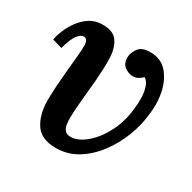

<svg xmlns="http://www.w3.org/2000/svg" viewBox="-124 -635 770 769"><g transform="rotate(30 261.5 -250.0)"><path d="M362 -511Q411 -511 440 -478Q469 -445 479.5 -393.5Q490 -342 481 -286Q476 -239 456 -187Q436 -135 402.5 -90Q369 -45 324 -17Q279 11 224 11Q158 11 130 -29.5Q102 -70 101 -136Q101 -167 103.5 -204.5Q106 -242 109.5 -279.5Q113 -317 116 -348.5Q119 -380 119 -400Q119 -432 99 -432Q86 -432 71.5 -413.5Q57 -395 44 -347L-1 -360Q2 -380 12.5 -405.5Q23 -431 40.5 -455Q58 -479 83 -495Q108 -511 141 -511Q192 -512 212 -480.5Q232 -449 232 -402Q233 -360 228.5 -306Q224 -252 219 -202Q214 -152 214 -120Q214 -108 216 -93Q218 -78 226.5 -67.5Q235 -57 254 -57Q289 -58 325.5 -89.5Q362 -121 388 -173Q414 -225 419 -288Q422 -307 421.5 -332.5Q421 -358 414 -380.5Q407 -403 391 -413Q383 -404 372 -398Q361 -392 347 -392Q329 -392 310.5 -405Q292 -418 292 -448Q292 -467 307 -489Q322 -511 362 -511Z"/></g></svg>

Font: Lora SemiBold
Style: Italic
Weight: 600
Italic angle: -3°
Designer: Olga Karpushina, Alexei Vanyashin (Cyrillic)
Foundry: Cyreal
Version: Version 3.011; ttfautohint (v1.8.4.7-5d5b)